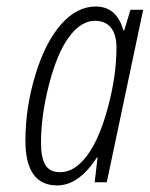

<svg xmlns="http://www.w3.org/2000/svg" viewBox="-20 -560 460 590"><path d="M155.8 9.8Q58.1 9.8 58.1 -127.9Q58.1 -229 88.6 -329.6Q119.1 -430.2 167.7 -485.1Q216.3 -540 273.9 -540Q338.9 -540 358.9 -466.8H361.8L380.9 -529.8H419.9L308.1 0H271L279.8 -76.2H277.8Q222.2 9.8 155.8 9.8ZM165 -30.8Q209 -30.8 247.1 -81.3Q285.2 -131.8 311.5 -229.5Q337.9 -327.1 337.9 -414.1Q337.9 -454.1 320.8 -475.1Q303.7 -496.1 272 -496.1Q229 -496.1 192.4 -446.8Q155.8 -397.5 130.9 -301.3Q106 -205.1 106 -121.1Q106 -75.2 119.4 -53Q132.8 -30.8 165 -30.8Z"/></svg>

Font: Open Sans Hebrew Condensed Light
Style: Italic
Weight: 300
Width: 3
Italic angle: -12°
Foundry: Ascender Corporation, Yanek Iontef
Version: Version 2.001;PS 002.001;hotconv 1.0.70;makeotf.lib2.5.58329